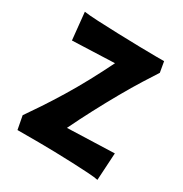

<svg xmlns="http://www.w3.org/2000/svg" viewBox="-130 -611 687 722"><g transform="rotate(30 214.0 -250.0)"><path d="M393 -454Q378 -431 353.5 -392Q329 -353 301.5 -304.5Q274 -256 246 -203Q218 -150 194 -100L398 -107L391 12Q378 9 347 7Q316 5 277.5 3.5Q239 2 199 1Q159 0 129 0H37L26 -58Q45 -85 70.5 -123.5Q96 -162 123.5 -207Q151 -252 178 -302Q205 -352 229 -401L46 -394L34 -512Q53 -509 94.5 -507Q136 -505 184 -503.5Q232 -502 278 -501Q324 -500 352 -500H385Z"/></g></svg>

Font: Cantora One
Style: Regular
Weight: 400
Designer: Pablo Impallari, Rodrigo Fuenzalida
Foundry: Pablo Impallari
Version: Version 1.002; ttfautohint (v0.8) -G 200 -r 50